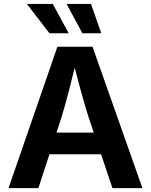

<svg xmlns="http://www.w3.org/2000/svg" viewBox="-20 -968 777 988"><path d="M23.9 0 275.4 -727.5H456.1L712.9 0H558.6L436 -364.3Q416 -427.7 394.8 -505.1Q373.5 -582.5 349.1 -677.2H378.9Q355.5 -582 335.4 -504.2Q315.4 -426.3 296.4 -364.3L177.7 0ZM175.8 -174.3V-285.6H561.5V-174.3ZM403.8 -796.9 322.8 -947.8H448.2L501 -796.9ZM234.4 -796.9 118.2 -947.8H251.5L333.5 -796.9Z"/></svg>

Font: Inter
Style: 650
Weight: 650
Designer: Rasmus Andersson
Foundry: rsms
Version: Version 4.001;git-66647c0bb